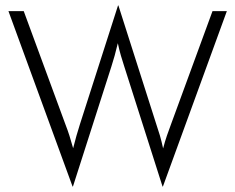

<svg xmlns="http://www.w3.org/2000/svg" viewBox="-20 -666 866 707"><path d="M247.2 20.8 11.1 -625H67.4L220.8 -208.3Q229.2 -186.8 235.8 -166Q242.4 -145.1 249.3 -120.1Q255.6 -145.1 261.5 -166Q267.4 -186.8 274.3 -208.3L414.6 -645.8H416L555.6 -208.3Q562.5 -188.2 568.8 -167Q575 -145.8 580.6 -119.4Q587.5 -145.8 594.8 -167Q602.1 -188.2 609.7 -208.3L762.5 -625H815.3L579.9 20.8H578.5L437.5 -421.5Q431.2 -441 425.3 -460.8Q419.4 -480.6 413.9 -506.9Q407.6 -480.6 402.1 -460.8Q396.5 -441 390.3 -421.5L248.6 20.8Z"/></svg>

Font: Afacad Flux Light
Style: Regular
Weight: 300
Designer: Kristian Moeller
Foundry: Dicotype
Version: Version 1.100